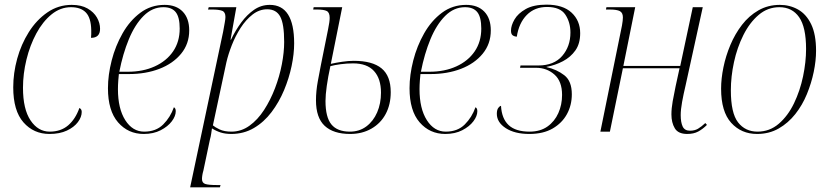

<svg xmlns="http://www.w3.org/2000/svg" viewBox="-20 -567 3570 827"><path d="M193 10Q125 10 81 -40Q37 -90 37 -191Q37 -252 54 -314Q71 -376 104 -428.5Q137 -481 184 -513.5Q231 -546 289 -546Q330 -546 357 -530.5Q384 -515 397.5 -491.5Q411 -468 411 -443Q411 -404 372 -404Q373 -411 373 -419.5Q373 -428 373 -437Q372 -490 350 -513Q328 -536 286 -536Q240 -536 202 -505Q164 -474 136.5 -423Q109 -372 94 -310.5Q79 -249 79 -189Q79 -97 111.5 -48.5Q144 0 194 0Q242 0 273.5 -27Q305 -54 322 -102Q332 -97 332 -85Q332 -63 315.5 -41Q299 -19 268 -4.5Q237 10 193 10Z M599 10Q532 10 488.5 -40Q445 -90 445 -187Q445 -244 461 -306.5Q477 -369 508 -423.5Q539 -478 584.5 -512Q630 -546 689 -546Q739 -546 767 -517Q795 -488 795 -436Q795 -378 760 -335.5Q725 -293 666.5 -270.5Q608 -248 535 -248H492Q491 -241 489.5 -220.5Q488 -200 488 -183Q488 -99 519.5 -49.5Q551 0 601 0Q652 0 683 -31Q714 -62 729 -105Q737 -101 737 -88Q737 -67 720 -44.5Q703 -22 672 -6Q641 10 599 10ZM531 -258Q596 -258 646.5 -281Q697 -304 725.5 -345.5Q754 -387 754 -444Q754 -493 737 -514.5Q720 -536 684 -536Q636 -536 598.5 -498.5Q561 -461 535 -398Q509 -335 494 -258Z M941 -430Q945 -453 948 -469Q951 -485 951 -494Q951 -515 937 -520.5Q923 -526 892 -526H876L879 -536H998L973 -396H975Q994 -436 1019 -470Q1044 -504 1074.5 -525Q1105 -546 1142 -546Q1247 -546 1247 -380Q1247 -335 1236 -282.5Q1225 -230 1203.5 -178.5Q1182 -127 1149.5 -84Q1117 -41 1073.5 -15.5Q1030 10 976 10Q950 10 930 3.5Q910 -3 893 -14Q891 -1 889.5 10Q888 21 884 35L856 168Q853 178 851.5 187.5Q850 197 850 204Q850 221 864.5 225.5Q879 230 912 230H930L927 240H799ZM977 0Q1019 0 1054.5 -25.5Q1090 -51 1117.5 -93.5Q1145 -136 1164.5 -187Q1184 -238 1194 -290Q1204 -342 1204 -386Q1204 -464 1187 -495.5Q1170 -527 1131 -527Q1097 -527 1068 -504.5Q1039 -482 1016.5 -447Q994 -412 978.5 -372.5Q963 -333 955 -298L897 -27Q906 -19 926 -9.5Q946 0 977 0Z M1488 10Q1416 10 1378.5 -25Q1341 -60 1341 -135Q1341 -174 1349 -217.5Q1357 -261 1362 -286L1393 -440Q1400 -474 1400 -490Q1400 -513 1387.5 -519.5Q1375 -526 1345 -526H1329L1331 -536H1454L1405 -292Q1427 -297 1454 -301Q1481 -305 1504 -305Q1584 -305 1623.5 -272.5Q1663 -240 1663 -170Q1663 -117 1641.5 -76.5Q1620 -36 1580 -13Q1540 10 1488 10ZM1487 0Q1528 0 1558 -22.5Q1588 -45 1604.5 -83Q1621 -121 1621 -168Q1621 -228 1591 -261Q1561 -294 1501 -294Q1474 -294 1447.5 -290.5Q1421 -287 1403 -282Q1393 -236 1387.5 -197Q1382 -158 1382 -132Q1382 -62 1407.5 -31Q1433 0 1487 0Z M1898 10Q1831 10 1787.5 -40Q1744 -90 1744 -187Q1744 -244 1760 -306.5Q1776 -369 1807 -423.5Q1838 -478 1883.5 -512Q1929 -546 1988 -546Q2038 -546 2066 -517Q2094 -488 2094 -436Q2094 -378 2059 -335.5Q2024 -293 1965.5 -270.5Q1907 -248 1834 -248H1791Q1790 -241 1788.5 -220.5Q1787 -200 1787 -183Q1787 -99 1818.5 -49.5Q1850 0 1900 0Q1951 0 1982 -31Q2013 -62 2028 -105Q2036 -101 2036 -88Q2036 -67 2019 -44.5Q2002 -22 1971 -6Q1940 10 1898 10ZM1830 -258Q1895 -258 1945.5 -281Q1996 -304 2024.5 -345.5Q2053 -387 2053 -444Q2053 -493 2036 -514.5Q2019 -536 1983 -536Q1935 -536 1897.5 -498.5Q1860 -461 1834 -398Q1808 -335 1793 -258Z M2260 10Q2197 10 2158.5 -15Q2120 -40 2120 -77Q2120 -94 2126.5 -102.5Q2133 -111 2138 -111Q2141 -56 2171 -28Q2201 0 2261 0Q2307 0 2338 -22Q2369 -44 2385 -80Q2401 -116 2401 -158Q2401 -217 2368 -246Q2335 -275 2289 -275H2220L2222 -285H2299Q2366 -285 2401.5 -326Q2437 -367 2437 -427Q2437 -471 2415 -504Q2393 -537 2336 -537Q2283 -537 2249 -502.5Q2215 -468 2206 -409Q2194 -410 2187.5 -415.5Q2181 -421 2181 -435Q2181 -457 2196 -483Q2211 -509 2244.5 -528Q2278 -547 2334 -547Q2405 -547 2442 -512.5Q2479 -478 2479 -424Q2479 -379 2458.5 -350Q2438 -321 2405 -303.5Q2372 -286 2334 -279V-278Q2378 -268 2410.5 -243Q2443 -218 2443 -161Q2443 -114 2422 -75.5Q2401 -37 2360.5 -13.5Q2320 10 2260 10Z M2940 10Q2901 10 2886.5 -14.5Q2872 -39 2872 -74Q2872 -100 2877.5 -131Q2883 -162 2890 -195L2907 -273H2663L2607 0H2566L2659 -457Q2661 -468 2662 -477Q2663 -486 2663 -492Q2663 -512 2650 -519Q2637 -526 2606 -526H2590L2592 -536H2716L2665 -283H2910L2964 -536H3007L2933 -199Q2924 -161 2918 -128Q2912 -95 2912 -71Q2912 -40 2920.5 -22Q2929 -4 2952 -4Q2972 -4 2986.5 -12.5Q3001 -21 3018 -37L3025 -29Q3007 -11 2987.5 -0.5Q2968 10 2940 10Z M3241 10Q3173 10 3129.5 -38Q3086 -86 3086 -185Q3086 -228 3096 -277Q3106 -326 3126 -373.5Q3146 -421 3176 -460Q3206 -499 3247 -522.5Q3288 -546 3339 -546Q3382 -546 3417.5 -526Q3453 -506 3474 -462.5Q3495 -419 3495 -348Q3495 -306 3485 -257.5Q3475 -209 3455.5 -161.5Q3436 -114 3405.5 -75.5Q3375 -37 3334 -13.5Q3293 10 3241 10ZM3243 0Q3295 0 3334.5 -34Q3374 -68 3400 -122Q3426 -176 3439 -238Q3452 -300 3452 -356Q3452 -450 3422 -493Q3392 -536 3337 -536Q3287 -536 3248 -503Q3209 -470 3182 -416Q3155 -362 3141.5 -299.5Q3128 -237 3128 -178Q3128 -80 3159 -40Q3190 0 3243 0Z"/></svg>

Font: Noto Serif Display SemiCondensed ExtraLight
Style: Italic
Weight: 200
Width: 4
Italic angle: -12°
Designer: Monotype Design Team
Foundry: Monotype Imaging Inc.
Version: Version 2.009